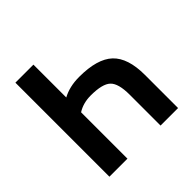

<svg xmlns="http://www.w3.org/2000/svg" viewBox="-187 -892 1054 1054"><g transform="rotate(-45 340.5 -365.0)"><path d="M219 -475Q274 -505 349 -505Q489 -505 550.5 -447Q612 -389 612 -257V0H476V-240Q476 -327 444 -357.5Q412 -388 322 -388Q263 -388 219 -360V0H79V-730H219Z"/></g></svg>

Font: M PLUS 1p
Style: Bold
Weight: 700
Version: Version 1.062